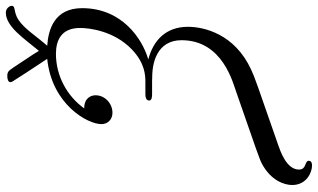

<svg xmlns="http://www.w3.org/2000/svg" viewBox="-236 -650 1091 659"><g transform="rotate(-90 309.5 -320.5)"><path d="M4 137C4 186 47 205 71 205C80 205 88 202 87 192C84 179 57 186 57 160C57 116 125 95 138 90C348 17 375 8 400 -4C522 -60 547 -165 547 -221C547 -296 501 -340 435 -357C507 -378 611 -448 611 -584C611 -680 537 -700 482 -704C518 -745 539 -781 570 -802C598 -821 619 -811 619 -826C619 -833 610 -846 596 -846C547 -846 506 -782 465 -733H464C459 -742 454 -750 408 -819C397 -834 395 -841 378 -841C365 -841 357 -837 357 -830C357 -828 358 -825 360 -822C362 -818 411 -743 437 -704C281 -688 213 -566 213 -518C213 -496 229 -480 252 -480C283 -480 312 -505 312 -538C312 -551 305 -577 267 -577C309 -636 379 -674 454 -674C499 -674 543 -657 543 -591C543 -559 533 -475 470 -414C422 -368 380 -367 357 -367H318C308 -367 294 -366 294 -354C294 -344 309 -344 318 -344H359C396 -344 426 -341 454 -326C483 -310 501 -283 501 -243C501 -102 356 -67 320 -54C119 16 94 24 77 33C19 64 4 110 4 137Z"/></g></svg>

Font: CMU Serif
Style: Italic
Weight: 500
Italic angle: -14.04°
Version: Version 0.7.0